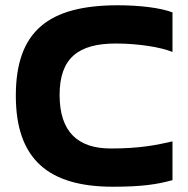

<svg xmlns="http://www.w3.org/2000/svg" viewBox="-20 -699 714 728"><path d="M634 -502V-652C590 -669 511 -679 427 -679C164 -679 40 -581 40 -336C40 -95 164 9 408 9C519 9 576 0 634 -16V-163C573 -149 511 -136 400 -136C276 -136 206 -198 206 -339C206 -478 276 -534 419 -534C505 -534 590 -520 634 -502Z"/></svg>

Font: LT Wave Text Black
Style: Regular
Weight: 900
Designer: Daniel Lyons
Version: Version 2.5 (Glyphs App)